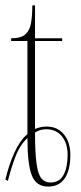

<svg xmlns="http://www.w3.org/2000/svg" viewBox="-28 -677 300 707"><path d="M-8 -16Q5 -71 25.5 -116Q46 -161 73 -183V-526H13V-536Q50 -536 66 -551Q82 -566 86.5 -593.5Q91 -621 91 -657H101V-536H201V-526H101V-202Q110 -206 121 -208.5Q132 -211 143 -211Q184 -211 207.5 -182Q231 -153 231 -106Q231 -51 210.5 -20.5Q190 10 149 10Q105 10 89 -31.5Q73 -73 73 -169Q44 -141 28 -98Q12 -55 1 -11ZM158 -5Q191 -5 206 -33Q221 -61 221 -107Q221 -149 200 -175Q179 -201 142 -201Q119 -201 101 -189Q101 -115 106.5 -75Q112 -35 124.5 -20Q137 -5 158 -5Z"/></svg>

Font: Noto Serif Display ExtraCondensed Thin
Style: Regular
Weight: 100
Width: 2
Designer: Monotype Design Team
Foundry: Monotype Imaging Inc.
Version: Version 2.009